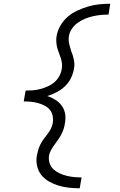

<svg xmlns="http://www.w3.org/2000/svg" viewBox="-20 -853 640 1026"><path d="M406 153Q377 153 348.5 150Q320 147 293.5 139Q267 131 243 117.5Q219 104 202 83.5Q185 63 178.5 35Q172 7 177 -22Q180 -37 184.5 -52.5Q189 -68 196.5 -82.5Q204 -97 214 -110.5Q224 -124 234 -137Q244 -150 251.5 -164.5Q259 -179 262 -195Q265 -214 261.5 -233Q258 -252 246.5 -266Q235 -280 218.5 -288.5Q202 -297 184 -302Q166 -307 146.5 -309Q127 -311 107 -311L109 -324L117 -369Q137 -369 156.5 -370.5Q176 -372 196 -377.5Q216 -383 235.5 -391.5Q255 -400 271 -414Q287 -428 297 -446.5Q307 -465 310 -485Q313 -500 311 -515Q309 -530 304.5 -544Q300 -558 294.5 -571.5Q289 -585 285.5 -599Q282 -613 281 -628Q280 -643 282 -658Q287 -688 302.5 -715.5Q318 -743 342 -763.5Q366 -784 394.5 -797Q423 -810 452 -818.5Q481 -827 510.5 -830Q540 -833 569 -833L560 -775Q539 -775 518 -773Q497 -771 475.5 -766Q454 -761 433.5 -752.5Q413 -744 395 -731Q377 -718 364 -699Q351 -680 348 -658Q345 -639 349.5 -619.5Q354 -600 360 -582V-581Q365 -570 368.5 -558.5Q372 -547 374.5 -535Q377 -523 377.5 -510.5Q378 -498 375 -485Q371 -460 359 -435.5Q347 -411 327 -392Q307 -373 283 -360.5Q259 -348 233 -340Q256 -332 276 -319.5Q296 -307 310 -288Q324 -269 328 -244.5Q332 -220 327 -195Q325 -179 320 -164Q315 -149 307.5 -134.5Q300 -120 290.5 -106.5Q281 -93 271 -79.5Q261 -66 253 -51.5Q245 -37 242 -22Q239 -1 245 18.5Q251 38 265 51Q279 64 297 72.5Q315 81 334.5 86Q354 91 374.5 93Q395 95 416 95Z"/></svg>

Font: Iosevka Curly LtExObl
Style: Regular
Weight: 300
Width: 7
Italic angle: -9°
Monospace: yes
Designer: Belleve Invis
Foundry: Belleve Invis
Version: Version 11.1.0; ttfautohint (v1.8.3)